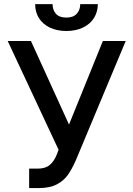

<svg xmlns="http://www.w3.org/2000/svg" viewBox="-20 -907 650 936"><path d="M122.1 -85H164.1Q201.2 -85 222.2 -102.5Q243.2 -120.1 255.9 -151.4L265.6 -176.8L17.6 -707H130.9L316.4 -299.8L481.4 -707H592.8L348.6 -123Q329.6 -80.6 309.8 -53Q290 -25.4 256.1 -7.8Q222.2 9.8 169.9 9.8H122.1ZM303.7 -755.9Q257.8 -755.9 223.1 -772.5Q188.5 -789.1 169.9 -818.6Q151.4 -848.1 151.4 -886.7H236.3Q236.3 -858.4 252.7 -839.8Q269 -821.3 303.7 -821.3Q337.4 -821.3 354.2 -840.1Q371.1 -858.9 371.1 -886.7H457Q456.5 -848.1 437.7 -818.6Q418.9 -789.1 384.3 -772.5Q349.6 -755.9 303.7 -755.9Z"/></svg>

Font: Pretendard Std Medium
Style: Regular
Weight: 500
Designer: Base glyphs from Inter by Rasmus Andersson; Hangeul glyphs from Noto Sans CJK(Source Han Sans) by Jang Soo-young and Kan
Foundry: Kil Hyung-jin
Version: Version 1.309